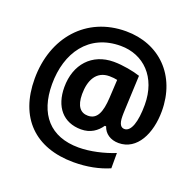

<svg xmlns="http://www.w3.org/2000/svg" viewBox="-137 -952 1106 1086"><g transform="rotate(20 416.0 -409.0)"><path d="M786 -452C786 -667 643 -808 442 -808C204 -808 47 -628 47 -379C47 -146 182 -10 415 -10C496 -10 568 -25 628 -51V-143C564 -117 483 -98 413 -98C242 -98 150 -203 150 -384C150 -573 250 -720 442 -720C580 -720 683 -619 683 -453C683 -350 661 -285 621 -285C602 -285 586 -299 586 -350C586 -356 586 -374 587 -390L596 -596C558 -609 490 -622 436 -622C305 -622 221 -529 221 -392C221 -274 283 -199 391 -199C447 -199 486 -227 511 -264H519C532 -224 568 -199 617 -199C728 -199 786 -317 786 -452ZM329 -389C329 -470 360 -537 440 -537C459 -537 475 -535 488 -532L482 -422C477 -335 457 -285 401 -285C357 -285 329 -316 329 -389Z"/></g></svg>

Font: Noto Sans Kannada UI SemiCondensed
Style: Bold
Weight: 700
Width: 4
Designer: Jelle Bosma - Monotype Design Team
Foundry: Monotype Imaging Inc.
Version: Version 2.005